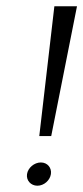

<svg xmlns="http://www.w3.org/2000/svg" viewBox="-20 -595 265 611"><path d="M66 -41C63 -21 78 -4 99 -4C120 -4 139 -21 142 -41C145 -61 131 -78 110 -78C89 -78 69 -61 66 -41ZM153 -575 105 -162H143L225 -575Z"/></svg>

Font: Charger Sport
Style: HLExtObl
Weight: 100
Designer: Jasper
Foundry: Cannot Into Space Fonts
Version: Version 1.1